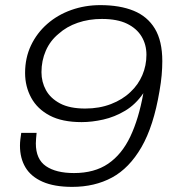

<svg xmlns="http://www.w3.org/2000/svg" viewBox="-20 -718 685 750"><path d="M262 12Q192 12 146.5 -8Q101 -28 79.5 -64Q58 -100 58 -149Q58 -161 59.5 -173.5Q61 -186 63 -199H123Q122 -188 121 -177.5Q120 -167 120 -158Q120 -96 159.5 -69Q199 -42 269 -42Q349 -42 402.5 -78.5Q456 -115 489 -184.5Q522 -254 540 -354Q510 -310 469 -285.5Q428 -261 383.5 -251Q339 -241 299 -241Q223 -241 174.5 -266.5Q126 -292 102 -336Q78 -380 78 -433Q78 -492 101 -540.5Q124 -589 164.5 -624.5Q205 -660 258.5 -679Q312 -698 372 -698Q448 -698 502 -676Q556 -654 585 -606Q614 -558 614 -479Q614 -453 611.5 -424.5Q609 -396 603 -362Q580 -225 532.5 -143Q485 -61 417.5 -24.5Q350 12 262 12ZM313 -294Q368 -294 413.5 -311.5Q459 -329 490 -359Q520 -387 536 -424.5Q552 -462 552 -504Q552 -544 533 -575.5Q514 -607 476 -625.5Q438 -644 378 -644Q327 -644 283.5 -629Q240 -614 209 -586Q176 -559 159 -520Q142 -481 142 -436Q142 -398 159.5 -366Q177 -334 214.5 -314Q252 -294 313 -294Z"/></svg>

Font: Archivo SemiExpanded ExtraLight
Style: Italic
Weight: 250
Width: 6
Italic angle: -10°
Designer: Hector Gatti
Foundry: Omnibus-Type
Version: Version 2.001